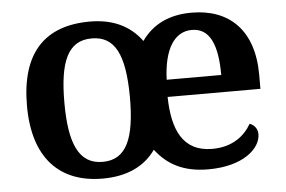

<svg xmlns="http://www.w3.org/2000/svg" viewBox="-44 -609 1012 680"><g transform="rotate(-5 462.0 -269.0)"><path d="M295 10C380 10 444 -19 484 -76C527 -20 584 10 671 10C795 10 858 -48 858 -99C858 -119 845 -133 830 -138C806 -96 762 -61 691 -61C585 -61 551 -143 549 -258H879V-308C879 -466 794 -548 659 -548C581 -548 521 -520 481 -463C439 -520 378 -548 298 -548C136 -548 50 -457 50 -270C50 -82 144 10 295 10ZM300 -49C215 -49 183 -125 183 -270C183 -415 214 -488 299 -488C381 -488 415 -422 416 -270C416 -122 385 -49 300 -49ZM745 -319H551C555 -428 593 -487 655 -487C720 -487 745 -424 745 -319Z"/></g></svg>

Font: Noto Serif Lao SemiBold
Style: Regular
Weight: 600
Designer: Monotype Design Team
Foundry: Monotype Imaging Inc.
Version: Version 2.003